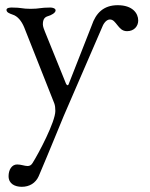

<svg xmlns="http://www.w3.org/2000/svg" viewBox="-20 -434 577 739"><path d="M64 285C93 285 117 271 129 244C170 148 221 22 225 13L373 -329C376 -338 387 -359 403 -359C416 -359 423 -348 432 -337C441 -326 450 -314 469 -314C496 -314 512 -333 512 -355C512 -383 490 -414 433 -414C379 -414 349 -384 333 -336L245 -112C244 -108 242 -106 240 -106C238 -106 236 -108 234 -112L153 -312C150 -319 145 -332 145 -340C145 -359 151 -368 165 -372C176 -375 194 -384 194 -394C194 -402 182 -405 174 -405C134 -405 133 -400 98 -400C63 -400 65 -405 25 -405C18 -405 5 -404 5 -396C5 -386 17 -382 28 -378C48 -372 63 -353 73 -329L189 -36C192 -28 193 -18 193 -7C193 35 129 156 105 194C100 202 94 205 86 205C75 205 61 199 46 199C25 199 13 220 13 244C13 274 38 285 64 285Z"/></svg>

Font: EB Garamond
Style: Regular
Weight: 400
Designer: Georg Duffner and Octavio Pardo
Foundry: Georg Duffner
Version: Version 1.000;PS 001.000;hotconv 1.0.88;makeotf.lib2.5.64775